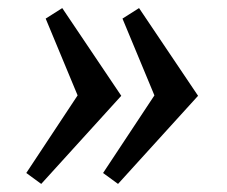

<svg xmlns="http://www.w3.org/2000/svg" viewBox="-20 -489 561 475"><path d="M45 -61 172 -253 93 -443 134 -469 280 -252 82 -34ZM235 -61 362 -253 283 -443 324 -469 470 -252 272 -34Z"/></svg>

Font: Andada Pro SemiBold
Style: Italic
Weight: 600
Italic angle: -6.99998°
Designer: Carolina Giovagnoli
Foundry: Huerta Tipografica
Version: Version 3.005